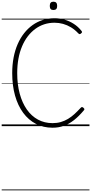

<svg xmlns="http://www.w3.org/2000/svg" viewBox="-20 -1487 1075 2264"><path d="M600 19Q491 19 403.5 -26.5Q316 -72 253.5 -156.5Q191 -241 157.5 -359.5Q124 -478 124 -624Q124 -723 140.5 -809Q157 -895 188.5 -967Q220 -1039 264.5 -1095.5Q309 -1152 364.5 -1191.5Q420 -1231 485 -1251.5Q550 -1272 623 -1272Q682 -1272 740 -1255.5Q798 -1239 849.5 -1206Q901 -1173 940 -1124Q948 -1114 947 -1107.5Q946 -1101 936 -1093Q926 -1084 919 -1084.5Q912 -1085 903 -1094Q863 -1137 817.5 -1164.5Q772 -1192 723 -1205.5Q674 -1219 623 -1219Q559 -1219 502 -1200.5Q445 -1182 396 -1146Q347 -1110 307.5 -1058.5Q268 -1007 240 -940.5Q212 -874 197.5 -795Q183 -716 183 -624Q183 -490 212.5 -382Q242 -274 296.5 -196Q351 -118 428 -76.5Q505 -35 600 -35Q652 -35 697 -48Q742 -61 782 -85Q822 -109 858 -142Q894 -175 930 -214Q938 -224 946 -224.5Q954 -225 964 -216Q974 -207 975 -200.5Q976 -194 968 -185Q911 -117 853.5 -71.5Q796 -26 734 -3.5Q672 19 600 19ZM610 -1369Q588 -1369 577.5 -1380.5Q567 -1392 567 -1417Q567 -1443 577.5 -1455Q588 -1467 610 -1467Q632 -1467 643 -1455Q654 -1443 654 -1417Q654 -1392 643 -1380.5Q632 -1369 610 -1369ZM0 747H1035V757H0ZM0 -20H1035V0H0ZM0 -505H1035V-500H0ZM0 -1267H1035V-1257H0Z"/></svg>

Font: Playwrite VN Guides
Style: Regular
Weight: 400
Designer: Veronika Burian, José Scaglione
Foundry: TypeTogether
Version: Version 1.003